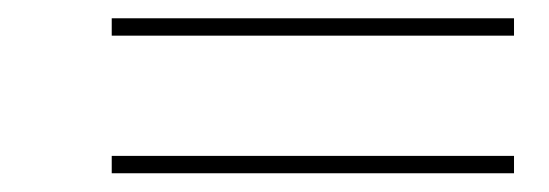

<svg xmlns="http://www.w3.org/2000/svg" viewBox="-20 -490 600 210"><path d="M102.2 -470H542.2V-451H102.2ZM102.2 -319.5H542.2V-300.5H102.2Z"/></svg>

Font: Bodoni* 11pt Fatface
Style: Italic
Weight: 900
Italic angle: -13°
Version: Version 2.3